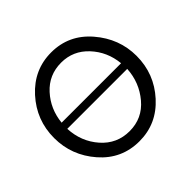

<svg xmlns="http://www.w3.org/2000/svg" viewBox="-172 -907 1103 1103"><g transform="rotate(-45 380.0 -355.0)"><path d="M375 -715Q518 -715 613 -604.5Q708 -494 708 -354Q708 -209 611 -102Q514 5 373 5Q229 5 134 -104Q39 -213 39 -355Q39 -500 136.5 -607.5Q234 -715 375 -715ZM374 -633Q274 -633 208 -560.5Q142 -488 132 -387H615Q605 -489 538 -561Q471 -633 374 -633ZM374 -76Q478 -76 544.5 -155Q611 -234 617 -339H130Q135 -231 203 -153.5Q271 -76 374 -76Z"/></g></svg>

Font: Raleway-v4020 Medium
Style: Regular
Weight: 500
Designer: Matt McInerney, Pablo Impallari, Rodrigo Fuenzalida
Foundry: Matt McInerney, Pablo Impallari, Rodrigo Fuenzalida
Version: Version 4.020;PS 004.020;hotconv 1.0.88;makeotf.lib2.5.64775